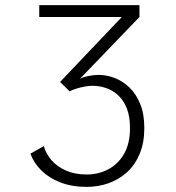

<svg xmlns="http://www.w3.org/2000/svg" viewBox="-20 -720 690 751"><path d="M319 11Q261.5 11 216.8 -6.2Q172 -23.5 142.2 -52.8Q112.5 -82 99 -119L151.5 -148.5Q160 -117.5 182.2 -92.5Q204.5 -67.5 238.8 -52.5Q273 -37.5 319.5 -37.5Q365 -37.5 403.5 -57.8Q442 -78 465.2 -118.2Q488.5 -158.5 488.5 -219Q488.5 -264.5 476 -296Q463.5 -327.5 442.5 -347Q421.5 -366.5 395.2 -375.5Q369 -384.5 341.5 -384.5Q327.5 -384.5 311.8 -381.5Q296 -378.5 280.8 -374Q265.5 -369.5 252 -363L215 -399.5L456.5 -653.5H133.5V-700H525.5V-653.5L292.5 -411.5Q305 -418.5 325.8 -422.8Q346.5 -427 366 -427Q397 -427 428.5 -415Q460 -403 486.2 -377.8Q512.5 -352.5 528.5 -313.2Q544.5 -274 544.5 -219.5Q544.5 -162.5 526.8 -119.2Q509 -76 477.8 -47.2Q446.5 -18.5 406 -3.8Q365.5 11 319 11Z"/></svg>

Font: Trispace Thin ExtraLight
Style: Regular
Weight: 250
Version: Version 1.210